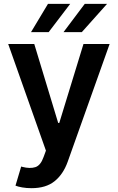

<svg xmlns="http://www.w3.org/2000/svg" viewBox="-20 -776 616 1004"><path d="M145 208Q118.7 208 96.4 204.1Q74.2 200.2 61 194.8L90.8 94.7L97.2 96.7Q136.7 106.9 164.6 98.1Q192.4 89.4 208 44.9L220.2 11.7L22.9 -545.9H159.2L284.2 -133.3H290L416.5 -545.9H553.2L334 69.8Q310.5 135.3 265.4 171.6Q220.2 208 145 208ZM312 -607.9 423.3 -755.9H540L407.7 -607.9ZM142.1 -607.9 231 -755.9H347.2L234.4 -607.9Z"/></svg>

Font: Inter Semi Bold
Style: Regular
Weight: 600
Designer: Rasmus Andersson
Foundry: rsms
Version: Version 4.000;git-e0f93cc